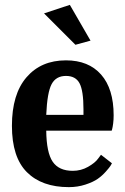

<svg xmlns="http://www.w3.org/2000/svg" viewBox="-20 -758 514 789"><path d="M290 -574 161 -703 267 -738 352 -591ZM263 11Q152 11 90.5 -50.5Q29 -112 29 -241Q29 -371 89 -440.5Q149 -510 251 -510Q344 -510 395.5 -451.5Q447 -393 447 -284Q447 -266 445 -250.5Q443 -235 441 -228L439 -221H170Q171 -131 196.5 -93.5Q222 -56 279 -56Q313 -56 342 -72.5Q371 -89 383 -106L395 -122L440 -87Q438 -83 434 -76.5Q430 -70 415 -53Q400 -36 381.5 -23Q363 -10 331 0.5Q299 11 263 11ZM170 -286H323V-309Q323 -385 307 -415.5Q291 -446 251 -446Q210 -446 192 -412Q174 -378 170 -286Z"/></svg>

Font: Arsenal
Style: Bold
Weight: 700
Designer: Andrij Shevchenko
Foundry: Stairsfor
Version: Version 2.001;PS 002.001;hotconv 1.0.88;makeotf.lib2.5.64775